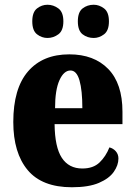

<svg xmlns="http://www.w3.org/2000/svg" viewBox="-20 -779 569 809"><path d="M283 10Q157 10 96.5 -62.5Q36 -135 36 -265Q36 -406 98 -478Q160 -550 272 -550Q376 -550 436 -488.5Q496 -427 496 -308V-256H210Q211 -159 240.5 -114Q270 -69 327 -69Q373 -69 399.5 -94.5Q426 -120 441 -158Q457 -154 468 -141.5Q479 -129 479 -111Q479 -83 459.5 -55Q440 -27 397 -8.5Q354 10 283 10ZM327 -323Q327 -398 315 -440Q303 -482 277 -482Q249 -482 230.5 -441Q212 -400 212 -323ZM375 -619Q348 -619 328 -634.5Q308 -650 308 -689Q308 -728 328 -743.5Q348 -759 375 -759Q398 -759 418.5 -743.5Q439 -728 439 -689Q439 -650 418.5 -634.5Q398 -619 375 -619ZM180 -619Q156 -619 136 -634.5Q116 -650 116 -689Q116 -728 136 -743.5Q156 -759 180 -759Q205 -759 226 -743.5Q247 -728 247 -689Q247 -650 226 -634.5Q205 -619 180 -619Z"/></svg>

Font: Noto Serif Lao Condensed Black
Style: Regular
Weight: 900
Width: 3
Designer: Monotype Design Team
Foundry: Monotype Imaging Inc.
Version: Version 2.003; ttfautohint (v1.8.4.7-5d5b)